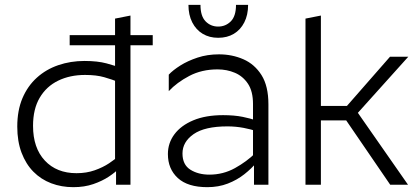

<svg xmlns="http://www.w3.org/2000/svg" viewBox="-20 -765 1730 795"><path d="M332.2 -454.7Q269.5 -454.7 220.7 -430.9Q171.9 -407.1 144.4 -360.3Q116.8 -313.6 116.8 -243.9Q116.8 -152.5 165.6 -100.2Q214.4 -47.9 296.8 -47.9Q338 -47.9 372.1 -59.9Q406.2 -72 431.5 -88.8Q456.9 -105.7 470.3 -118.8L472.9 -67.8Q457.9 -51.8 430.7 -33.7Q403.5 -15.6 366.5 -2.8Q329.4 10 283.5 10Q234.6 10 192.1 -6.1Q149.7 -22.2 118.4 -53.9Q87.1 -85.6 69.3 -132.6Q51.5 -179.7 51.5 -240.8Q51.5 -307.6 72.9 -358.3Q94.4 -408.9 132.6 -443.4Q170.8 -477.9 221.4 -495.2Q272.1 -512.6 329.8 -512.6Q384 -512.6 421.3 -502.5Q458.6 -492.5 492.5 -479.8L472.9 -424.6Q444.4 -435.8 411.6 -445.3Q378.9 -454.7 332.2 -454.7ZM456.4 -95.3V-688L520.2 -700.6V0H460.5V-87.6ZM268.5 -577.7V-619.5H612.4V-577.7Z M1038.3 -132 1042.7 -92.8Q1021.8 -67.2 991.5 -43.4Q961.3 -19.6 923 -4.8Q884.7 10 838.6 10Q757.4 10 716.3 -27.8Q675.2 -65.5 675.2 -127.2Q675.2 -172.8 702.3 -209.1Q729.5 -245.5 780.4 -266.8Q831.4 -288.2 903.9 -288.2Q949.9 -288.2 984.6 -281.2Q1019.2 -274.2 1036.9 -266.9L1040 -221.7Q1022.5 -229.2 989.3 -235.4Q956 -241.7 921.9 -241.7Q827.6 -241.7 781.6 -209.6Q735.6 -177.5 735.6 -129.5Q735.6 -83.1 768.1 -62.5Q800.7 -41.9 846.9 -41.9Q904 -41.9 952.8 -68.9Q1001.6 -95.9 1038.3 -132ZM1027.6 -334.4Q1027.6 -386.6 1006.9 -418Q986.1 -449.3 952.9 -463.5Q919.6 -477.7 880.8 -477.7Q815.4 -477.7 763.8 -450.6Q712.3 -423.5 678.8 -387.6V-455.9Q696 -474.3 726.6 -493.7Q757.1 -513 797.9 -526.5Q838.7 -540 886.7 -540Q940.9 -540 987.5 -519.7Q1034.1 -499.4 1062.8 -454.1Q1091.4 -408.7 1091.4 -333.1V0H1031.7V-100.1L1027.6 -106.7ZM883.3 -608.5Q846.9 -608.5 819.4 -625Q791.9 -641.4 776.1 -672.2Q760.3 -703.1 760.3 -744.9H810.1Q810.1 -698.1 831.4 -676.5Q852.7 -655 883.3 -655Q913.9 -655 935.6 -676.5Q957.2 -698.1 957.2 -744.9H1007.3Q1007.3 -703.1 991.5 -672.2Q975.7 -641.4 948.2 -625Q920.7 -608.5 883.3 -608.5Z M1244.9 -688 1308.7 -700.6V0H1244.9ZM1391.8 -298.2 1594.8 -530H1670.5L1461.8 -297.8L1669.5 0H1595.8ZM1281.6 -266.6V-326.3H1448.8V-266.6Z"/></svg>

Font: Roundo Variable
Style: Regular
Weight: 200
Designer: Shiva Nallaperumal
Foundry: Indian Type Foundry
Version: Version 2.000